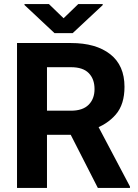

<svg xmlns="http://www.w3.org/2000/svg" viewBox="-20 -922 678 942"><path d="M63.5 -710.9H328.1Q450.7 -710.9 520.8 -656Q590.8 -601.1 590.8 -496.1Q590.8 -409.7 548.3 -360.4Q505.9 -311 435.1 -286.6L388.7 -260.7H161.1L160.2 -378.9H328.1Q385.7 -378.9 414.8 -408Q443.8 -437 443.8 -484.9Q443.8 -534.2 415.5 -563.2Q387.2 -592.3 328.1 -592.3H210.5V0H63.5ZM460 0 298.3 -316.9 453.6 -317.4 617.7 -6.8V0ZM220.2 -901.9 292 -832.5 363.8 -901.9H483.9V-897L336.4 -759.3H247.6L100.1 -897.5V-901.9Z"/></svg>

Font: RobotoDEMO
Style: Regular
Weight: 400
Designer: Christian Robertson
Foundry: Google
Version: Version 2.136